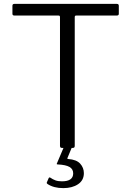

<svg xmlns="http://www.w3.org/2000/svg" viewBox="-20 -762 676 989"><path d="M592 -732V-691Q592 -682 582 -682H375Q369 -682 367 -680.5Q365 -679 365 -673V-12Q365 -5 362.5 -2.5Q360 0 354 0H349L327 53Q326 57 331 57Q374 60 393 81Q412 102 412 130Q412 167 382 187Q352 207 306 207Q257 207 225 186Q220 183 221 178L231 155Q234 150 239 153Q252 162 265.5 167Q279 172 299 172Q357 172 357 131Q357 109 338 98Q319 87 278 85Q270 85 273 80L307 0H300Q294 0 291.5 -2.5Q289 -5 289 -12V-673Q289 -679 287 -680.5Q285 -682 279 -682H54Q44 -682 44 -691V-732Q44 -742 54 -742H582Q592 -742 592 -732Z"/></svg>

Font: Libre Franklin Light
Style: Regular
Weight: 300
Designer: Pablo Impallari, Rodrigo Fuenzalida
Foundry: Impallari Type
Version: Version 1.002; ttfautohint (v1.5)